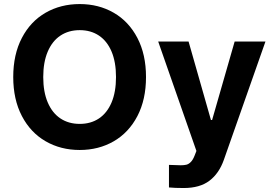

<svg xmlns="http://www.w3.org/2000/svg" viewBox="-20 -737 1355 956"><path d="M377 9.8Q282.2 9.8 207 -33.7Q131.8 -77.1 88.9 -159.4Q45.9 -241.7 45.9 -353.5Q45.9 -465.8 88.9 -548.1Q131.8 -630.4 207 -673.6Q282.2 -716.8 377 -716.8Q471.2 -716.8 546.1 -673.6Q621.1 -630.4 664.1 -548.1Q707 -465.8 707 -353.5Q707 -241.2 664.1 -158.9Q621.1 -76.7 546.1 -33.4Q471.2 9.8 377 9.8ZM377 -586.9Q321.8 -586.9 281 -559.8Q240.2 -532.7 217.8 -480.2Q195.3 -427.7 195.3 -353.5Q195.3 -279.3 217.8 -226.8Q240.2 -174.3 281 -147.2Q321.8 -120.1 377 -120.1Q432.1 -120.1 472.7 -147.2Q513.2 -174.3 535.4 -226.6Q557.6 -278.8 557.6 -353.5Q557.6 -428.2 535.4 -480.5Q513.2 -532.7 472.7 -559.8Q432.1 -586.9 377 -586.9ZM821.3 196.3V84Q858.4 85.9 879.9 85.9Q897 85.9 908.4 83Q919.9 80.1 930.4 69.3Q940.9 58.6 949.2 37.1L958 14.6L767.6 -530.3H918.9L1030.3 -139.6H1036.1L1148.4 -530.3H1301.8L1094.7 58.6Q1070.8 126.5 1022.9 162.8Q975.1 199.2 894.5 199.2Q849.1 199.2 821.3 196.3Z"/></svg>

Font: Pretendard Std
Style: Bold
Weight: 700
Designer: Base glyphs from Inter by Rasmus Andersson; Hangeul glyphs from Noto Sans CJK(Source Han Sans) by Jang Soo-young and Kan
Foundry: Kil Hyung-jin
Version: Version 1.309